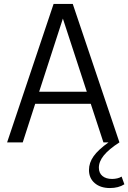

<svg xmlns="http://www.w3.org/2000/svg" viewBox="-20 -720 649 971"><path d="M16 0 251 -700H348L584 0Q530 35 505 66Q480 97 480 128Q480 155 498 170Q516 185 547 185Q560 185 573 182Q586 179 595 173L609 212Q579 231 536 231Q488 231 459 206Q430 181 430 140Q430 103 453.5 70Q477 37 529 0H503L439 -195H158L95 0ZM178 -256H419L298 -626Z"/></svg>

Font: Red Hat Mono VF Light
Style: Regular
Weight: 300
Monospace: yes
Designer: Pentagram, MCKL
Foundry: Pentagram, MCKL
Version: Version 1.023